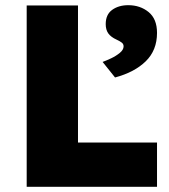

<svg xmlns="http://www.w3.org/2000/svg" viewBox="-20 -721 653 741"><path d="M83 0V-700H281V-171H586V0ZM424 -422 376 -482Q390 -487 409 -496Q428 -505 442.5 -517Q457 -529 457 -542Q457 -551 450 -556.5Q443 -562 430 -568Q408 -578 398 -592Q388 -606 388 -628Q388 -665 413 -683Q438 -701 475 -701Q521 -701 553.5 -674.5Q586 -648 586 -594Q586 -527 542.5 -484.5Q499 -442 424 -422Z"/></svg>

Font: Lexend ExtraBold
Style: Regular
Weight: 800
Designer: Bonnie Shaver-Troup, Thomas Jockin
Foundry: Lexend
Version: Version 1.007; ttfautohint (v1.8.3)